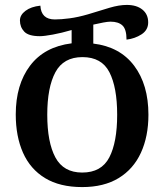

<svg xmlns="http://www.w3.org/2000/svg" viewBox="-20 -747 668 780"><path d="M314 13Q223 13 163 -23.5Q103 -60 73.5 -126.5Q44 -193 44 -282Q44 -403 102 -480Q160 -557 271 -571V-625Q230 -613 194.5 -606.5Q159 -600 142 -600Q96 -600 78.5 -618.5Q61 -637 61 -664Q61 -686 83.5 -703Q106 -720 144 -724Q147 -668 203 -668Q228 -668 262.5 -672.5Q297 -677 338 -689Q386 -704 425 -715.5Q464 -727 495 -727Q535 -727 558.5 -708Q582 -689 582 -656Q582 -625 555 -607.5Q528 -590 494 -586Q494 -628 477.5 -643.5Q461 -659 429 -659Q418 -659 399.5 -655.5Q381 -652 359 -647V-570Q467 -557 525 -480Q583 -403 583 -281Q583 -193 552.5 -126.5Q522 -60 462 -23.5Q402 13 314 13ZM314 -46Q392 -46 424 -107.5Q456 -169 456 -281Q456 -392 424.5 -453.5Q393 -515 315 -515Q238 -515 205 -453.5Q172 -392 172 -281Q172 -169 205 -107.5Q238 -46 314 -46Z"/></svg>

Font: Noto Serif Georgian ExtraCondensed SemiBold
Style: Regular
Weight: 600
Width: 2
Designer: Monotype Design Team, Akaki Razmadze
Foundry: Google LLC
Version: Version 2.003; ttfautohint (v1.8.4.7-5d5b)